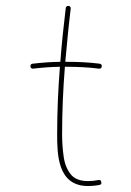

<svg xmlns="http://www.w3.org/2000/svg" viewBox="-20 -622 438 643"><path d="M320.8 -399.4C321.3 -404.8 318.8 -408.2 313.5 -408.7C279.3 -413.1 242.2 -415 201.7 -415H198.7C204.1 -474.1 209.5 -533.7 216.8 -592.8C217.3 -598.1 214.8 -601.6 209.5 -602.1C204.1 -602.5 200.7 -600.1 200.2 -594.7C192.9 -534.7 186.5 -475.1 182.1 -415C149.9 -414.6 119.1 -412.1 89.4 -408.7C84 -408.2 81.5 -404.8 82 -399.4C82.5 -394 85.9 -391.6 91.3 -392.1C119.6 -395.5 149.4 -397.9 180.7 -398.4C174.8 -324.2 171.4 -249.5 171.4 -173.3C171.4 -104 172.9 1 274.9 1C287.1 1 299.8 0 312.5 -2.4C318.4 -3.9 320.8 -6.8 319.3 -12.2C317.9 -18.1 314.9 -20.5 309.6 -19C297.9 -16.6 286.1 -15.6 274.9 -15.6C247.6 -15.6 228 -23.4 215.8 -39.6C203.6 -55.7 195.8 -75.7 192.9 -100.1C189.5 -124 188 -148.4 188 -173.3C188 -249.5 191.4 -324.2 197.3 -398.4H201.7C240.2 -398.4 276.9 -396.5 311.5 -392.1C316.9 -391.6 320.3 -394 320.8 -399.4Z"/></svg>

Font: Mikhak Thin
Style: Regular
Weight: 100
Designer: Amin Abedi
Version: Version 3.2